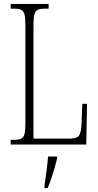

<svg xmlns="http://www.w3.org/2000/svg" viewBox="-20 -734 499 975"><path d="M34 0V-24H53Q76 -24 88 -30Q100 -36 104.5 -54Q109 -72 109 -108V-605Q109 -642 104.5 -660Q100 -678 87.5 -684Q75 -690 52 -690H34V-714H227V-690H207Q183 -690 171 -684Q159 -678 154.5 -660Q150 -642 150 -606V-30H332Q371 -30 381.5 -46Q392 -62 394 -104L398 -207H422L418 0ZM206 208Q211 172 216 136Q221 100 224 61H270V71Q265 92 257 119.5Q249 147 240 174Q231 201 222 221H206Z"/></svg>

Font: Noto Serif ExtraCondensed ExtraLight
Style: Regular
Weight: 200
Width: 2
Designer: Monotype Design Team
Foundry: Monotype Imaging Inc.
Version: Version 2.015